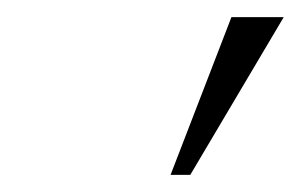

<svg xmlns="http://www.w3.org/2000/svg" viewBox="-20 -725 351 224"><path d="M311 -705H250L179 -521H202Z"/></svg>

Font: Parisienne
Style: Regular
Weight: 400
Designer: Astigmatic (AOETI)
Foundry: Astigmatic (AOETI)
Version: Version 1.000